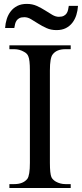

<svg xmlns="http://www.w3.org/2000/svg" viewBox="-20 -940 410 960"><path d="M333.5 -19.5V0H27V-19.5H51.5Q95.5 -19.5 116.5 -45.5Q129.5 -63 129.5 -126V-587.5Q129.5 -641.5 121.5 -658.5Q116.5 -672.5 100 -681Q77.5 -694 51.5 -694H27V-713.5H333.5V-694H307Q263 -694 243.5 -668Q229.5 -651 229.5 -587.5V-126Q229.5 -72 237 -54.5Q242.5 -42 259 -32Q281.5 -19.5 307 -19.5ZM274 -856Q289 -856 298.2 -860.5Q307.5 -865 312.8 -872.8Q318 -880.5 320.2 -890.2Q322.5 -900 324 -910.5H370Q368.5 -887 361.8 -865.2Q355 -843.5 342 -826.5Q329 -809.5 309.5 -799.5Q290 -789.5 262.5 -789.5Q235 -789.5 212.8 -799.5Q190.5 -809.5 171.2 -821.8Q152 -834 135.2 -844Q118.5 -854 102 -854Q86.5 -854 77.5 -849.5Q68.5 -845 63.2 -837.5Q58 -830 55.5 -820.2Q53 -810.5 51.5 -800H5.5Q7 -823.5 13.8 -845Q20.5 -866.5 33.8 -883.5Q47 -900.5 66.8 -910.5Q86.5 -920.5 114 -920.5Q141.5 -920.5 163.8 -910.5Q186 -900.5 205.2 -888.2Q224.5 -876 241.2 -866Q258 -856 274 -856Z"/></svg>

Font: MM Phetkon
Style: Regular
Weight: 400
Designer: Khon Soe Zaw Thu
Version: Version 1.00 July 15, 2016, initial release